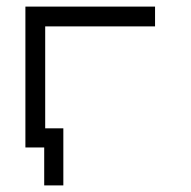

<svg xmlns="http://www.w3.org/2000/svg" viewBox="-20 -496 580 582"><path d="M172 -107V66H114V-49H57V-476H450V-416H117V-107Z"/></svg>

Font: ibm3270
Style: Regular
Weight: 400
Monospace: yes
Version: Version 2.0.3